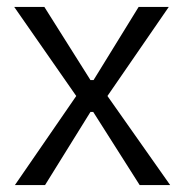

<svg xmlns="http://www.w3.org/2000/svg" viewBox="-20 -534 532 554"><path d="M23 0 200 -257 21 -514H108L241 -303H250L380 -514H467L290 -257L471 0H383L249 -211H241L110 0Z"/></svg>

Font: Bricolage Grotesque 36pt Light
Style: Regular
Weight: 300
Designer: Mathieu Triay
Foundry: Atelier Triay
Version: Version 1.001;gftools[0.9.33.dev8+g029e19f]